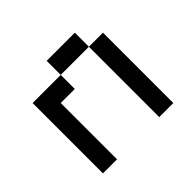

<svg xmlns="http://www.w3.org/2000/svg" viewBox="-165 -978 1206 1206"><g transform="rotate(-45 437.5 -375.0)"><path d="M375 -750H625V-625H375ZM625 -625H750V0H625ZM375 -625V-500H250V0H125V-625Z"/></g></svg>

Font: Dogica Pixel
Style: Regular
Weight: 400
Designer: Roberto Mocci
Version: Version 001.000